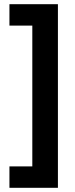

<svg xmlns="http://www.w3.org/2000/svg" viewBox="-20 -736 357 915"><path d="M25 57H134V-614H25V-716H256V159H25Z"/></svg>

Font: Noto Sans Gujarati Condensed
Style: Bold
Weight: 700
Width: 3
Designer: Jelle Bosma - Monotype Design Team, Universal Thirst
Foundry: Monotype Imaging Inc.
Version: Version 2.106; ttfautohint (v1.8.4.7-5d5b)